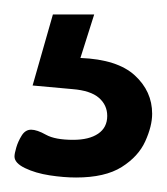

<svg xmlns="http://www.w3.org/2000/svg" viewBox="-20 -29 230 265"><path d="M85 216Q68 216 48.5 213Q29 210 14.5 203Q0 196 0 187Q0 183 2.5 174.5Q5 166 10 158Q15 150 23 150Q31 150 43.5 157Q56 164 81 164Q103 164 115.5 155.5Q128 147 128 131Q128 116 116.5 106Q105 96 80 94L25 89L53 -9H110L91 51Q142 53 166 75Q190 97 190 128Q190 145 180.5 166Q171 187 148 201.5Q125 216 85 216Z"/></svg>

Font: Dosis
Style: Bold
Weight: 700
Designer: EdgarTolentino, PabloImpallari, IginoMarini
Foundry: EdgarTolentino, PabloImpallari, IginoMarini
Version: Version 3.001; ttfautohint (v1.8.2)